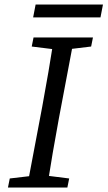

<svg xmlns="http://www.w3.org/2000/svg" viewBox="-20 -837 480 857"><path d="M15.5 0H280.7L288.8 -40.4L169.4 -55.4H151.1L23.6 -40.4L15.5 0ZM100.3 0H190.1C206.1 -103 224.1 -207 243.1 -310L311.1 -669.7H221.3C205.3 -566.7 187.3 -462.7 168.3 -359.7L100.3 0ZM121.6 -629.3 243.2 -614.3H262.4L386.8 -629.3L394.9 -669.7H129.7L121.6 -629.3ZM127.9 -759.3H428.5L439.6 -816.9H139L127.9 -759.3Z"/></svg>

Font: Source Serif Variable
Style: Italic
Weight: 389
Italic angle: -12°
Designer: Frank Grießhammer
Foundry: Adobe Systems Incorporated
Version: Version 3.001;hotconv 1.0.111;makeotfexe 2.5.65597